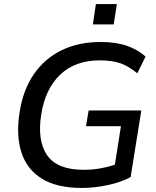

<svg xmlns="http://www.w3.org/2000/svg" viewBox="-20 -922 775 951"><path d="M386 9Q262 9 187.5 -37Q113 -83 86 -167.5Q59 -252 77 -365Q94 -477 148 -555Q202 -633 286 -673.5Q370 -714 478 -714Q555 -714 609 -695Q663 -676 701 -642L660 -559Q619 -593 578 -608Q537 -623 473 -623Q353 -623 278.5 -552.5Q204 -482 184 -354Q164 -225 213.5 -153Q263 -81 394 -81Q436 -81 474 -87.5Q512 -94 549 -106L579 -297H406L419 -375H680L627 -45Q580 -19 513 -5Q446 9 386 9ZM440 -801 455 -902H559L543 -801Z"/></svg>

Font: Mulish SemiBold
Style: Italic
Weight: 600
Italic angle: -9°
Designer: Vernon Adams
Foundry: Vernon Adams
Version: Version 3.603; ttfautohint (v1.8.3)